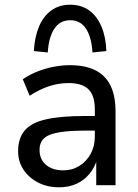

<svg xmlns="http://www.w3.org/2000/svg" viewBox="-20 -787 586 816"><path d="M231 9Q181 9 141.5 -11.5Q102 -32 79.5 -66.5Q57 -101 57 -144Q57 -200 85.5 -233Q114 -266 176.5 -280Q239 -294 341 -294H397V-232H344Q290 -232 252 -227.5Q214 -223 191.5 -214Q169 -205 158.5 -189Q148 -173 148 -150Q148 -110 175.5 -86.5Q203 -63 249 -63Q287 -63 317.5 -82Q348 -101 365.5 -133.5Q383 -166 383 -206V-322Q383 -381 356 -407.5Q329 -434 272 -434Q230 -434 189.5 -421Q149 -408 106 -380L77 -450Q104 -469 137.5 -482.5Q171 -496 207 -503Q243 -510 277 -510Q341 -510 384 -489Q427 -468 449 -424.5Q471 -381 471 -312V0H389V-111H393Q383 -76 360.5 -48.5Q338 -21 305.5 -6Q273 9 231 9ZM183 -564 124 -570Q127 -630 146 -674.5Q165 -719 198.5 -743Q232 -767 278 -767Q325 -767 358.5 -743Q392 -719 411 -674.5Q430 -630 432 -570L373 -564Q369 -629 345.5 -665Q322 -701 278 -701Q235 -701 211 -665Q187 -629 183 -564Z"/></svg>

Font: Nunitoga
Style: Medium
Weight: 500
Designer: Vernon Adams
Foundry: Vernon Adams
Version: Version 1.0